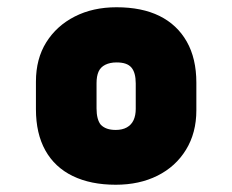

<svg xmlns="http://www.w3.org/2000/svg" viewBox="-20 -781 640 529"><path d="M301 -761Q371 -761 419.5 -737Q468 -713 494.5 -666.5Q521 -620 521 -553V-477Q521 -415 492.5 -368.5Q464 -322 414 -297Q364 -272 299 -272Q230 -272 180.5 -296Q131 -320 105 -366.5Q79 -413 79 -480V-556Q79 -619 107.5 -664.5Q136 -710 186 -735.5Q236 -761 301 -761ZM301 -609Q283 -609 270 -602.5Q257 -596 251.5 -583.5Q246 -571 246 -552V-482Q246 -467 249 -455.5Q252 -444 258 -437Q265 -430 275 -426.5Q285 -423 299 -423Q317 -423 329.5 -430Q342 -437 348 -450Q354 -463 354 -481V-551Q354 -566 351 -577Q348 -588 342 -595Q336 -602 326 -605.5Q316 -609 301 -609Z"/></svg>

Font: Recursive Black
Style: Regular
Weight: 900
Version: Version 1.085